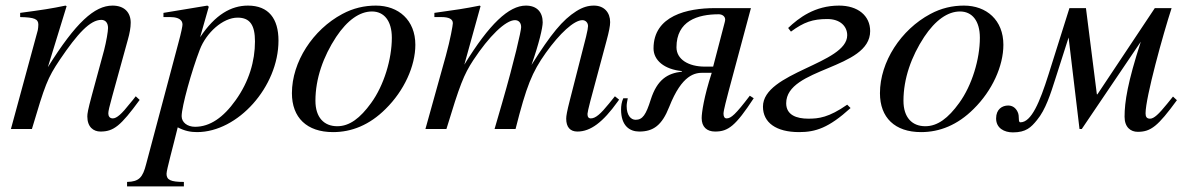

<svg xmlns="http://www.w3.org/2000/svg" viewBox="-20 -461 4257 686"><path d="M465 -117C458 -108 451 -99 444 -91C415 -54 397 -38 383 -38C371 -38 367 -47 367 -56C367 -64 371 -81 381 -117L437 -320C443 -341 447 -362 447 -380C447 -416 425 -441 382 -441C318 -441 251 -381 151 -221L218 -439L214 -441C161 -430 134 -426 52 -415V-400C103 -399 117 -393 117 -373C117 -367 116 -358 115 -353L19 0H94C141 -158 149 -181 194 -248C257 -341 302 -390 342 -390C357 -390 366 -379 366 -361C366 -349 360 -313 352 -282L308 -120C294 -68 292 -55 292 -45C292 -7 314 9 339 9C386 9 411 -11 479 -104Z M726 -437 721 -441 564 -415V-400H588C604 -400 632 -397 632 -373C632 -368 628 -346 617 -306L502 126C490 173 477 188 434 189V205H637V189C590 189 575 182 575 160C575 146 598 64 615 -6C640 7 661 11 684 11C830 11 975 -151 975 -316C975 -394 940 -441 866 -441C806 -441 749 -409 695 -328ZM891 -313C891 -243 870 -170 822 -103C778 -41 730 -8 677 -8C649 -8 629 -24 629 -46C629 -80 665 -209 694 -284C717 -344 776 -398 829 -398C874 -398 891 -370 891 -313Z M1464 -301C1464 -389 1404 -441 1323 -441C1282 -441 1242 -432 1203 -411C1098 -355 1023 -240 1023 -128C1023 -41 1076 11 1170 11C1236 11 1300 -14 1358 -72C1424 -137 1464 -225 1464 -301ZM1380 -326C1380 -250 1352 -156 1306 -93C1267 -39 1229 -10 1185 -10C1138 -10 1107 -41 1107 -101C1107 -180 1135 -259 1181 -329C1221 -389 1265 -420 1309 -420C1352 -420 1380 -387 1380 -326Z M2192 -105 2177 -117 2156 -91C2126 -54 2108 -38 2091 -38C2083 -38 2079 -43 2079 -54C2079 -58 2083 -76 2089 -99L2147 -315C2156 -348 2160 -369 2160 -382C2160 -416 2139 -441 2102 -441C2082 -441 2063 -436 2039 -421C1990 -390 1949 -340 1879 -229C1906 -306 1919 -362 1919 -381C1919 -417 1899 -441 1859 -441C1798 -441 1728 -375 1639 -230L1697 -439L1694 -441C1639 -430 1611 -426 1532 -415V-400H1557C1584 -400 1598 -393 1598 -378C1598 -371 1589 -320 1573 -262L1500 0H1575C1623 -158 1637 -194 1671 -246C1727 -331 1786 -389 1820 -389C1833 -389 1842 -380 1842 -364C1842 -351 1818 -245 1774 -93L1747 0H1822C1861 -154 1881 -203 1930 -272C1980 -342 2031 -389 2061 -389C2072 -389 2081 -380 2081 -368C2081 -363 2079 -350 2074 -330L2016 -103C2006 -64 2003 -47 2003 -37C2003 -7 2017 9 2043 9C2090 9 2134 -24 2187 -98Z M2659 -119C2608 -52 2592 -38 2576 -38C2569 -38 2565 -44 2565 -55C2565 -67 2578 -114 2583 -134L2663 -432H2534C2436 -432 2315 -405 2315 -288C2315 -246 2353 -213 2417 -207L2416 -205C2365 -199 2328 -177 2305 -105C2288 -51 2276 -33 2251 -33C2234 -33 2219 -49 2219 -82C2219 -90 2221 -100 2223 -110H2207C2201 -97 2199 -82 2199 -70C2199 -11 2230 9 2264 9C2314 9 2345 -13 2371 -79C2417 -196 2464 -201 2492 -201H2523C2495 -115 2487 -58 2487 -39C2487 -8 2505 9 2535 9C2582 9 2608 -11 2673 -110ZM2528 -223H2498C2440 -223 2397 -249 2397 -292C2397 -386 2472 -410 2548 -410C2560 -410 2571 -403 2571 -391C2571 -388 2570 -384 2569 -380Z M2806 -348C2852 -382 2884 -393 2936 -393C2982 -393 3007 -367 3007 -335C3007 -233 2706 -203 2706 -80C2706 -23 2753 11 2835 11C2894 11 2941 -4 3019 -75L3007 -87C2941 -41 2905 -37 2868 -37C2826 -37 2789 -50 2789 -92C2789 -220 3089 -213 3089 -350C3089 -405 3045 -441 2978 -441C2891 -441 2834 -397 2796 -361Z M3565 -301C3565 -389 3505 -441 3424 -441C3383 -441 3343 -432 3304 -411C3199 -355 3124 -240 3124 -128C3124 -41 3177 11 3271 11C3337 11 3401 -14 3459 -72C3525 -137 3565 -225 3565 -301ZM3481 -326C3481 -250 3453 -156 3407 -93C3368 -39 3330 -10 3286 -10C3239 -10 3208 -41 3208 -101C3208 -180 3236 -259 3282 -329C3322 -389 3366 -420 3410 -420C3453 -420 3481 -387 3481 -326Z M4171 -116 4150 -90C4120 -53 4103 -37 4089 -37C4077 -37 4073 -44 4073 -56C4073 -113 4136 -340 4166 -432H4106L3901 -124H3899L3860 -432H3801L3726 -194C3695 -96 3665 -24 3626 -24C3616 -24 3624 -45 3616 -61C3608 -78 3595 -84 3582 -84C3561 -84 3539 -71 3539 -38C3539 -3 3568 12 3599 12C3646 12 3664 -6 3685 -32C3716 -69 3734 -127 3750 -177L3798 -327L3837 0H3845L4056 -312C4009 -167 3998 -97 3998 -44C3998 -6 4020 10 4045 10C4092 10 4117 -10 4185 -103Z"/></svg>

Font: XITS
Style: Italic
Weight: 400
Italic angle: -16.33°
Designer: MicroPress Inc., with final additions and corrections provided by Coen Hoffman, Elsevier (retired)
Version: Version 1.107